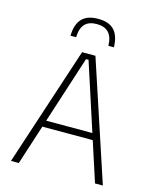

<svg xmlns="http://www.w3.org/2000/svg" viewBox="-122 -911 804 994"><g transform="rotate(15 280.0 -414.0)"><path d="M33.5 0 243.5 -639H315L526 0H484L286 -609.5H272.5L75.5 0ZM133 -213.5V-248.5H426V-213.5ZM280 -827.5Q339 -827.5 367 -796.8Q395 -766 396 -706H366.5Q365.5 -753.5 343.8 -776.5Q322 -799.5 280 -799.5Q237.5 -799.5 216.2 -776.5Q195 -753.5 193.5 -706H163.5Q164.5 -766 192.8 -796.8Q221 -827.5 280 -827.5Z"/></g></svg>

Font: Anek Latin ExtraLight
Style: Regular
Weight: 250
Designer: Yesha Goshar
Foundry: Ek Type
Version: Version 1.003